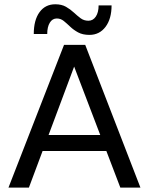

<svg xmlns="http://www.w3.org/2000/svg" viewBox="-20 -855 679 875"><path d="M231.9 -835.5Q186.3 -835.5 160.1 -799.4Q133.9 -763.4 133.9 -700H195.2Q195.2 -732.3 206.9 -751.5Q218.5 -770.8 238.9 -770.8Q256.5 -770.8 270.6 -759.4Q284.6 -748 299.9 -733.4Q315.1 -718.8 335.9 -707.4Q356.7 -696 387.6 -696Q433.2 -696 460.9 -732.6Q488.5 -769.2 488.5 -830.5H429.4Q429.4 -798.5 416.7 -779.5Q404 -760.5 383 -760.5Q362.6 -760.5 347.3 -771.9Q332 -783.4 316.3 -798Q300.6 -812.6 280.7 -824.1Q260.9 -835.5 231.9 -835.5ZM143.4 -239.9V-166.8H490.7V-239.9ZM620 0 368.4 -650.5H271.8L18.6 0H111.7L317.9 -551.5L528.4 0Z"/></svg>

Font: Overused Grotesk Light
Style: Regular
Weight: 300
Designer: RandomMaerks
Version: Version 0.005